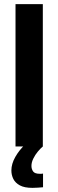

<svg xmlns="http://www.w3.org/2000/svg" viewBox="-20 -708 281 928"><path d="M55 0V-688H187V0ZM137 200Q98 200 76 188Q54 176 44.5 157Q35 138 35 116Q35 84 54 50.5Q73 17 102 -10L187 0Q176 9 163 24.5Q150 40 141 58.5Q132 77 132 94Q132 109 140 120.5Q148 132 173 132Q175 132 179.5 132Q184 132 188 131V197Q174 198 163.5 199Q153 200 137 200Z"/></svg>

Font: Saira Condensed
Style: Bold
Weight: 700
Width: 3
Designer: Hector Gatti with collaboration of the Omnibus-Type team
Foundry: Omnibus-Type
Version: Version 1.101